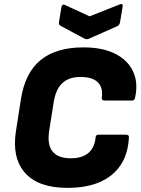

<svg xmlns="http://www.w3.org/2000/svg" viewBox="-20 -896 682 928"><path d="M306 12Q165 12 101 -60.5Q37 -133 57 -262L81 -416Q101 -544 176 -605.5Q251 -667 384 -667Q474 -667 535 -637Q596 -607 622.5 -552Q649 -497 633 -424Q630 -410 619 -410H485Q471 -410 472 -424Q479 -471 453.5 -497.5Q428 -524 369 -524Q313 -524 281.5 -494.5Q250 -465 240 -405L218 -266Q207 -198 233.5 -164.5Q260 -131 322 -131Q377 -131 407 -156.5Q437 -182 442 -231Q443 -245 455 -245H589Q605 -245 603 -231Q599 -152 563 -98Q527 -44 462.5 -16Q398 12 306 12ZM557 -874Q564 -878 569.5 -875.5Q575 -873 573 -866L560 -787Q557 -775 548 -770L410 -709Q399 -704 389 -709L275 -770Q262 -776 265 -789L277 -862Q280 -878 294 -872L413 -817Z"/></svg>

Font: Sofia Sans Black
Style: Italic
Weight: 900
Italic angle: -9°
Version: Version 4.100-B